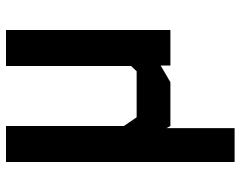

<svg xmlns="http://www.w3.org/2000/svg" viewBox="-101 -487 802 640"><g transform="rotate(-90 300.0 -167.0)"><path d="M400 -548V-131L382.5 -112.5H229L200 -155V-548H80V214H193V-13L200 0H346L401.5 -32.5V0H520V-548Z"/></g></svg>

Font: Kode Mono
Style: Regular
Weight: 400
Monospace: yes
Designer: Isa Ozler
Foundry: Kadena LLC
Version: Version 1.000;gftools[0.9.28]